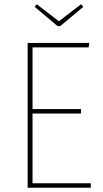

<svg xmlns="http://www.w3.org/2000/svg" viewBox="-20 -883 486 903"><path d="M400 -681 397 -660H133V-370H361V-349H133V-21H407V0H110V-681ZM361 -863 372 -851 263 -760H251L143 -851L153 -863L257 -783Z"/></svg>

Font: Fira Sans Condensed Thin
Style: Regular
Weight: 250
Width: 3
Designer: Carrois Corporate & Edenspiekermann AG
Foundry: Carrois Corporate GbR & Edenspiekermann AG
Version: Version 4.203